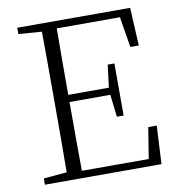

<svg xmlns="http://www.w3.org/2000/svg" viewBox="-81 -797 808 871"><g transform="rotate(-10 323.0 -361.5)"><path d="M546 -548H585L576 -723H56V-694L163 -686C164 -588 164 -489 164 -390V-333C164 -234 164 -135 163 -38L56 -29V0H593L602 -176H563L540 -33H232C231 -131 231 -231 231 -350H419L431 -247H462V-487H431L418 -383H231C231 -493 231 -592 232 -689H523Z"/></g></svg>

Font: Noto Serif TC ExtraLight
Style: Regular
Weight: 200
Designer: Ryoko NISHIZUKA 西塚涼子 (kana & ideographs); Frank Grießhammer (Latin, Greek & Cyrillic); Wenlong ZHANG 张文龙 (bopomofo); San
Foundry: Adobe
Version: Version 2.001;hotconv 1.1.0;makeotfexe 2.6.0